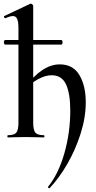

<svg xmlns="http://www.w3.org/2000/svg" viewBox="-20 -745 518 1041"><path d="M1 -516Q1 -521 3 -524.5Q5 -528 8 -528H312Q319 -528 319 -516Q319 -503 312 -503H8Q5 -503 3 -507Q1 -511 1 -516ZM23 -12Q57 -12 68.5 -26Q80 -40 80 -81V-592Q80 -627 73 -642.5Q66 -658 50 -658Q35 -658 9 -646H8Q5 -646 2.5 -651.5Q0 -657 3 -658L145 -725H147Q151 -725 155.5 -721Q160 -717 160 -714V-81Q160 -40 171.5 -26Q183 -12 217 -12Q221 -12 221 -6Q221 0 217 0Q192 0 177 -1L120 -2L63 -1Q48 0 23 0Q20 0 20 -6Q20 -12 23 -12ZM120 -260 116 -272Q209 -396 304 -396Q376 -396 410.5 -338Q445 -280 445 -190Q445 -108 417 -20Q389 68 344 145.5Q299 223 249 275L247 276Q244 276 241.5 272.5Q239 269 241 267Q297 198 329 86Q361 -26 361 -146Q361 -238 338 -287.5Q315 -337 260 -337Q226 -337 187 -316Q148 -295 120 -260Z"/></svg>

Font: Cormorant Infant SemiBold
Style: Regular
Weight: 600
Designer: Christian Thalmann (Catharsis Fonts)
Foundry: Catharsis Fonts
Version: Version 4.000